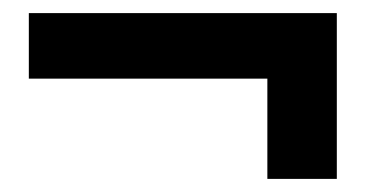

<svg xmlns="http://www.w3.org/2000/svg" viewBox="-20 -407 563 293"><path d="M388 -287H24V-387H494V-134H388Z"/></svg>

Font: Mozilla Text BETA
Style: Bold
Weight: 700
Designer: Studio DRAMA
Foundry: Studio DRAMA
Version: Version 0.100